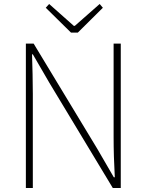

<svg xmlns="http://www.w3.org/2000/svg" viewBox="-20 -945 736 965"><path d="M110 0H145V-473C145 -542 143 -604 141 -672H145L228 -529L547 0H587V-726H551V-259C551 -191 553 -124 557 -54H552L469 -197L149 -726H110ZM337 -781H371L497 -906L481 -925L356 -815H351L227 -925L210 -906Z"/></svg>

Font: Noto Sans T Chinese Thin
Style: Regular
Weight: 100
Designer: Ryoko NISHIZUKA (kana & ideographs); Paul D. Hunt (Latin, Greek & Cyrillic); Wenlong ZHANG (bopomofo); Sandoll Communica
Foundry: Adobe Systems Incorporated
Version: Version 1.000;PS 1;hotconv 1.0.78;makeotf.lib2.5.61930